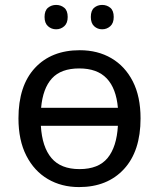

<svg xmlns="http://www.w3.org/2000/svg" viewBox="-20 -750 645 780"><path d="M551 -269Q551 -136 483.5 -63Q416 10 301 10Q230 10 174.5 -22.5Q119 -55 87 -117.5Q55 -180 55 -269Q55 -402 122 -474Q189 -546 304 -546Q377 -546 432.5 -513.5Q488 -481 519.5 -419.5Q551 -358 551 -269ZM302 -472Q228 -472 191 -431.5Q154 -391 147 -312H459Q452 -391 413.5 -431.5Q375 -472 302 -472ZM303 -63Q380 -63 417 -108Q454 -153 459 -239H146Q151 -153 189 -108Q227 -63 303 -63ZM161 -681Q161 -707 175 -718.5Q189 -730 208 -730Q227 -730 241 -718.5Q255 -707 255 -681Q255 -656 241 -643.5Q227 -631 208 -631Q189 -631 175 -643.5Q161 -656 161 -681ZM349 -681Q349 -707 362.5 -718.5Q376 -730 395 -730Q414 -730 428 -718.5Q442 -707 442 -681Q442 -656 428 -643.5Q414 -631 395 -631Q376 -631 362.5 -643.5Q349 -656 349 -681Z"/></svg>

Font: Noto Sans Living
Style: Regular
Weight: 400
Designer: Monotype Design Team
Foundry: Monotype Imaging Inc.
Version: Version 2.013; ttfautohint (v1.8.4.7-5d5b)